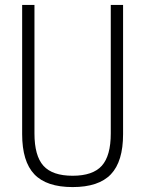

<svg xmlns="http://www.w3.org/2000/svg" viewBox="-20 -750 590 780"><path d="M275 10Q169 10 119.5 -42Q70 -94 70 -205V-730H120V-208Q120 -117 156.5 -76.5Q193 -36 275 -36Q357 -36 393.5 -76.5Q430 -117 430 -208V-730H480V-205Q480 -94 430.5 -42Q381 10 275 10Z"/></svg>

Font: M PLUS Code Latin SemiExpanded Light
Style: Regular
Weight: 300
Width: 6
Designer: Coji Morishita
Foundry: UNDERFOREST DESIGN
Version: Version 1.002; ttfautohint (v1.8.3)